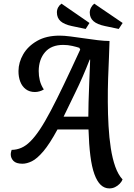

<svg xmlns="http://www.w3.org/2000/svg" viewBox="-20 -888 744 1068"><path d="M588.2 160Q561 160 540.3 140.4Q519.7 120.8 505.1 80.7Q490.5 40.5 482.7 -21.6Q474.8 -83.7 472.3 -168H299.8Q255.7 -86.8 220.8 -45.9Q185.8 -5 157.6 8.8Q129.3 22.7 104.8 22.7Q70 22.7 54.8 7Q39.7 -8.7 39.8 -29.7Q40 -37.7 41.6 -43.3Q43.2 -49 44.8 -54.3Q73.3 -54.7 98.8 -65.8Q124.2 -76.8 149.2 -101.8Q174.3 -126.7 202 -168.2Q229.7 -209.8 262.3 -271.8Q295 -333.7 335.3 -418Q375.7 -502.3 426.2 -612.2L421.2 -622Q406.7 -627 382 -632.6Q357.3 -638.2 331.7 -638.2Q265.5 -638.2 230.8 -598Q196 -557.8 195.3 -493.3Q195.2 -466 201.5 -440.4Q207.8 -414.8 223.7 -390.3Q213.3 -383.8 200.2 -380Q187 -376.2 174.2 -376.2Q144.2 -376.2 123.5 -391.8Q102.8 -407.3 92.7 -433.8Q82.5 -460.2 82.8 -493.2Q83.3 -541.2 109.2 -586.1Q135.2 -631 186.2 -660.4Q237.3 -689.8 311.8 -689.8Q336.2 -689.8 371.8 -685.3Q407.3 -680.8 447.2 -674.9Q487 -669 524.1 -664.5Q561.2 -660 589.3 -660Q588.7 -622.8 586.1 -568.8Q583.5 -514.8 581.4 -451.2Q579.3 -387.7 579.7 -320.7Q580 -253.5 583.7 -187.9Q587.3 -122.3 596.3 -64.1Q605.3 -5.8 621.2 39Q637.2 83.8 661.8 110.3Q656.5 123.3 645.3 134.7Q634.2 146 619.8 153Q605.5 160 588.2 160ZM333.8 -239H471.3Q471.3 -269.2 472.6 -319.9Q473.8 -370.7 476.6 -432.5Q479.3 -494.3 481.5 -556.3H478.8Q440 -456.8 400.5 -376.6Q361 -296.3 333.8 -239ZM640.5 -727 564.3 -743Q520.8 -752 500.1 -770.2Q479.3 -788.3 479.3 -818.3Q479.3 -833 486.6 -846.2Q493.8 -859.5 504.2 -867.7L662.2 -760.2ZM456.7 -727 380 -743Q337.3 -752 316.9 -770.2Q296.5 -788.5 296.5 -819.3Q296.5 -833.8 303.3 -846.7Q310.2 -859.5 322 -867.7L477.7 -760.2Z"/></svg>

Font: Sansita Swashed Light
Style: Regular
Weight: 300
Designer: Pablo Cosgaya
Foundry: Omnibus-Type
Version: Version 1.003